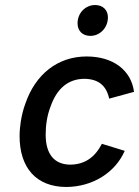

<svg xmlns="http://www.w3.org/2000/svg" viewBox="-20 -740 554 765"><path d="M340 -597C378 -597 410 -629 410 -671C410 -700 390 -720 359 -720C321 -720 289 -689 289 -647C289 -617 309 -597 340 -597ZM245 5C349 4 439 -52 477 -139L386 -167C358 -113 318 -85 261 -84C194 -84 162 -129 162 -203C162 -220 163 -238 166 -257C169 -278 175 -299 182 -317C206 -385 250 -426 317 -426C372 -425 404 -399 415 -347L514 -374C503 -460 431 -515 325 -515C210 -515 121 -444 81 -327C73 -306 67 -281 63 -257C60 -237 58 -217 58 -198C58 -73 123 5 245 5Z"/></svg>

Font: Arthouse Owned Medium
Style: Italic
Weight: 500
Italic angle: -10°
Designer: Jeremy Tribby
Foundry: Tribby Type
Version: Version 1.000;PS 001.000;hotconv 1.0.88;makeotf.lib2.5.64775